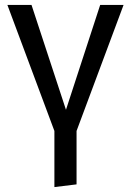

<svg xmlns="http://www.w3.org/2000/svg" viewBox="-20 -547 532 780"><path d="M291 -15V202L201 213V-15L10 -527H108L248 -101L387 -527H482Z"/></svg>

Font: Fira GO
Style: Regular
Weight: 400
Designer: Carrois Corporate
Foundry: Carrois Corporate GbR
Version: Version 0.300